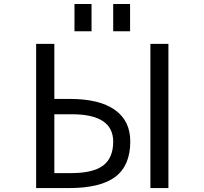

<svg xmlns="http://www.w3.org/2000/svg" viewBox="-20 -956 1040 978"><path d="M256.8 -452.1H335.9Q486.3 -452.1 564.9 -396.5Q643.6 -340.8 643.6 -235.4Q643.6 -113.3 567.9 -55.7Q492.2 2 331.1 2H164.1V-732.4H256.8ZM256.8 -374V-74.2H340.8Q455.1 -74.2 505.9 -113.3Q556.6 -152.3 556.6 -234.4Q556.6 -375 342.8 -374ZM746.1 2V-732.4H837.9V2ZM359.4 -796.9V-935.5H446.3V-796.9ZM556.6 -796.9V-935.5H642.6V-796.9Z"/></svg>

Font: GenEi Gothic M Regular
Style: Regular
Weight: 400
Designer: o_tamon (Modified); [Source Han Sans]
Ryoko NISHIZUKA  (kana & ideographs); Paul D. Hunt (Latin, Greek & Cyrillic); Wenl
Version: Version 1.1a;Original Version 1.004